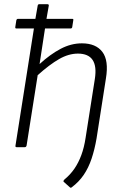

<svg xmlns="http://www.w3.org/2000/svg" viewBox="-20 -703 586 917"><path d="M195 -567 169 -397Q219 -443 269 -469.5Q319 -496 371 -496Q438 -496 469 -455Q500 -414 486 -329L441 -41Q432 11 417.5 54.5Q403 98 380 132Q357 166 322 192Q318 196 313 191L285 166Q282 163 283 161Q284 159 287 155Q316 131 335.5 102.5Q355 74 368.5 37.5Q382 1 389 -46L433 -326Q452 -447 352 -447Q308 -447 262.5 -421Q217 -395 160 -344L107 -8Q105 0 98 0H60Q52 0 54 -8L142 -567H58Q52 -567 53 -574L58 -606Q60 -613 66 -613H149L160 -676Q161 -683 168 -683H206Q214 -683 213 -676L202 -613H325Q332 -613 330 -606L325 -574Q324 -567 317 -567Z"/></svg>

Font: Sofia Sans Light
Style: Italic
Weight: 300
Italic angle: -9°
Version: Version 4.100-B